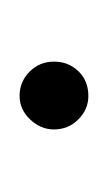

<svg xmlns="http://www.w3.org/2000/svg" viewBox="24 -130 112 201"><g transform="rotate(90 80.5 -30.0)"><path d="M81 -66Q95 -66 105.5 -55.5Q116 -45 116 -30Q116 -16 105.5 -5Q95 6 81 6Q66 6 55.5 -4.5Q45 -15 45 -30Q45 -45 55 -55.5Q65 -66 81 -66Z"/></g></svg>

Font: Dosis
Style: ExtraLight
Weight: 250
Designer: Edgar Tolentino, Pablo Impallari, Igino Marini
Foundry: Edgar Tolentino, Pablo Impallari, Igino Marini
Version: Version 1.007